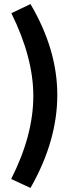

<svg xmlns="http://www.w3.org/2000/svg" viewBox="-20 -751 371 945"><path d="M262 -284Q262 -57 130 174L35 130Q144 -85 144 -279Q144 -467 36 -686L130 -731Q262 -507 262 -284Z"/></svg>

Font: Bree Serif
Style: Regular
Weight: 400
Designer: Veronika Burian, Jos Scaglione
Foundry: TypeTogether
Version: Version 1.001